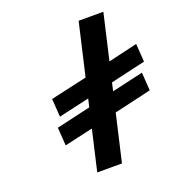

<svg xmlns="http://www.w3.org/2000/svg" viewBox="-151 -985 1031 1109"><g transform="rotate(-20 365.0 -430.0)"><path d="M409.1 0 475.8 -289 704.2 -341.9 696.6 -453.2 503.6 -409 515.2 -459.6 729.8 -509.1 722.2 -620.4 542.7 -578.4 607.7 -860H455.7L381.4 -538.3L157.3 -487.6L164.9 -376.3L354 -419.5L342.3 -369L131.7 -320.4L139.3 -209.1L314.6 -248.9L257.1 0Z"/></g></svg>

Font: Stormning
Style: BoldObl
Weight: 400
Designer: Robert Jablonski, Mew Too
Foundry: Cannot Into Space Fonts
Version: Version 0.90